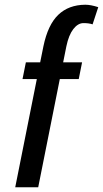

<svg xmlns="http://www.w3.org/2000/svg" viewBox="-20 -792 436 812"><path d="M260.7 -596.2 247.1 -528.3H327.1L313 -457.5H232.9L141.6 0H44.4L135.7 -457.5H75.2L89.4 -528.3H149.9L163.6 -596.2Q182.6 -687.5 226.6 -729.5Q270.5 -771.5 340.8 -772Q363.8 -772 395.5 -761.7L371.6 -689Q356.4 -694.3 333 -694.3Q309.6 -694.3 290 -668.9Q270.5 -643.6 260.7 -596.2Z"/></svg>

Font: RobotoCondensed-Italic
Style: Italic
Weight: 400
Designer: Google
Version: Version 1.200311; 2013